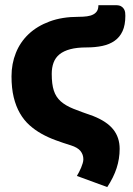

<svg xmlns="http://www.w3.org/2000/svg" viewBox="-20 -580 526 759"><path d="M184.5 -288Q184.5 -247 192.8 -221.8Q201 -196.5 220 -179.5Q239 -162.5 270.2 -150Q301.5 -137.5 348 -121.5Q402.5 -100 427.8 -68.2Q453 -36.5 453 8.5Q453 47.5 441 84.5Q429 121.5 404 159.5L284 115.5Q288 109 292.5 100.2Q297 91.5 300.8 82.5Q304.5 73.5 307 65Q309.5 56.5 309.5 49.5Q309.5 31 298.2 17Q287 3 260 -5.5Q229 -15 199.8 -25.8Q170.5 -36.5 144.5 -51Q118.5 -65.5 96.5 -85.2Q74.5 -105 58.8 -132.2Q43 -159.5 34.2 -195.5Q25.5 -231.5 25.5 -278.5Q25.5 -328 42.8 -371Q60 -414 93.5 -445.5Q127 -477 176.2 -495.2Q225.5 -513.5 290 -513.5Q309 -513.5 323.8 -515.5Q338.5 -517.5 348.5 -522.8Q358.5 -528 363.8 -536.8Q369 -545.5 369 -559.5H438Q451.5 -559.5 459 -555Q466.5 -550.5 470.2 -544Q474 -537.5 474.8 -530.2Q475.5 -523 475.5 -517.5Q475.5 -481 464.5 -457Q453.5 -433 433.2 -418.8Q413 -404.5 384.8 -398.5Q356.5 -392.5 322.5 -392.5Q284 -392.5 257.8 -385.5Q231.5 -378.5 215.2 -365.2Q199 -352 191.8 -332.5Q184.5 -313 184.5 -288Z"/></svg>

Font: Lato 2
Style: Regular
Weight: 900
Designer: Lukasz Dziedzic with Adam Twardoch and Botio Nikoltchev
Foundry: tyPoland Lukasz Dziedzic
Version: Version 2.015; 2015-08-06; http://www.latofonts.com/